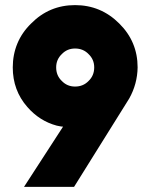

<svg xmlns="http://www.w3.org/2000/svg" viewBox="-20 -732 589 752"><path d="M274 -393Q243 -393 222 -415Q200 -436 200 -468Q200 -499 222 -520Q243 -542 274 -542Q306 -542 327 -520Q349 -499 349 -468Q349 -436 327 -415Q306 -393 274 -393ZM270 0 486 -346Q518 -403 519 -468Q519 -569 447 -640Q375 -712 274 -712Q173 -712 102 -640Q66 -605 48 -561.5Q30 -518 30 -468Q30 -378 87 -313Q135 -258 202 -240Q208 -239 214.5 -237.5Q221 -236 227 -236L74 0Z"/></svg>

Font: Unageo
Style: Black
Weight: 900
Designer: Richard Sepsi
Foundry: Richard Sepsi
Version: Version 2.000